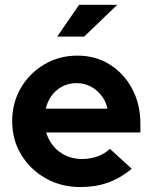

<svg xmlns="http://www.w3.org/2000/svg" viewBox="-20 -758 626 788"><path d="M309.4 9.7Q231 9.7 167.5 -26.2Q104 -62.1 67 -123.3Q30 -184.4 30 -260.3Q30 -335.9 65.5 -396.9Q101 -457.9 162 -493.8Q223 -529.7 297.7 -529.7Q372.6 -529.7 430.7 -493.1Q488.9 -456.5 522.5 -393.3Q556.2 -330.2 556.2 -249.6V-214.4H169.5Q179.1 -182.6 199.6 -157.9Q220.1 -133.2 250.3 -119.3Q280.6 -105.4 316 -105.4Q350.7 -105.4 380.6 -116.3Q410.4 -127.2 431.1 -147.1L520.8 -65.2Q473 -26.3 422.5 -8.3Q372 9.7 309.4 9.7ZM167.9 -312H421.4Q414 -343.4 395.5 -366.8Q377 -390.1 351.3 -403.5Q325.6 -416.8 295 -416.8Q247.9 -416.8 213.8 -388.6Q179.7 -360.3 167.9 -312ZM214.8 -607.9 304.6 -738.2H461.1L325.6 -607.9Z"/></svg>

Font: Red Hat Display VF
Style: Regular
Weight: 300
Designer: Pentagram, MCKL
Foundry: Pentagram, MCKL
Version: Version 1.023